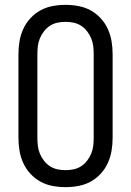

<svg xmlns="http://www.w3.org/2000/svg" viewBox="-20 -763 540 791"><path d="M250 8Q223 8 196.5 3Q170 -2 147 -14.5Q124 -27 105.5 -47Q87 -67 76 -91Q65 -115 60.5 -141.5Q56 -168 56 -195V-540Q56 -567 60.5 -593.5Q65 -620 76 -644Q87 -668 105.5 -688Q124 -708 147 -720.5Q170 -733 196.5 -738Q223 -743 250 -743Q277 -743 303.5 -738Q330 -733 353 -720.5Q376 -708 394.5 -688Q413 -668 424 -644Q435 -620 439.5 -593.5Q444 -567 444 -540V-195Q444 -168 439.5 -141.5Q435 -115 424 -91Q413 -67 394.5 -47Q376 -27 353 -14.5Q330 -2 303.5 3Q277 8 250 8ZM250 -62Q267 -62 283.5 -65.5Q300 -69 314 -78Q328 -87 338.5 -100.5Q349 -114 355.5 -129.5Q362 -145 364 -161.5Q366 -178 366 -195V-540Q366 -557 364 -573.5Q362 -590 355.5 -605.5Q349 -621 338.5 -634.5Q328 -648 314 -657Q300 -666 283.5 -669.5Q267 -673 250 -673Q233 -673 216.5 -669.5Q200 -666 186 -657Q172 -648 161.5 -634.5Q151 -621 144.5 -605.5Q138 -590 136 -573.5Q134 -557 134 -540V-195Q134 -178 136 -161.5Q138 -145 144.5 -129.5Q151 -114 161.5 -100.5Q172 -87 186 -78Q200 -69 216.5 -65.5Q233 -62 250 -62Z"/></svg>

Font: Huly
Style: Regular
Weight: 400
Designer: Belleve Invis
Foundry: Belleve Invis
Version: Version 33.2.5; ttfautohint (v1.8.4)